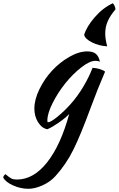

<svg xmlns="http://www.w3.org/2000/svg" viewBox="-125 -797 732 1184"><path d="M-105 297.9Q-105 288.1 -91.8 276.9Q-65.9 298.3 -54 304.2Q-42 310.1 -21 310.1Q82 310.1 165.8 203.9Q249.5 97.7 301.8 -94.2Q279.3 -69.8 236.6 -40.3Q193.8 -10.7 167 0Q133.3 -5.9 110.1 -42.7Q86.9 -79.6 86.9 -127Q86.9 -183.1 118.2 -247.1Q149.4 -311 196.5 -361.8Q243.7 -412.6 302.5 -446.3Q361.3 -480 413.1 -480Q447.8 -480 465.8 -465.3Q483.9 -450.7 491.2 -416Q481 -421.9 462.9 -421.9Q428.2 -421.9 376.2 -381.3Q324.2 -340.8 278.6 -284.2Q232.9 -227.5 200 -162.6Q167 -97.7 167 -53.2Q167 -43 170.9 -43Q187.5 -43 230 -77.6Q272.5 -112.3 311 -155.8Q353 -202.6 388.7 -262.5Q424.3 -322.3 445.8 -378.9Q471.2 -377.4 493.2 -370.1Q515.1 -362.8 522.9 -355Q476.6 -248 433.1 -129.9Q372.6 34.7 327.9 125.2Q283.2 215.8 216.8 289.1Q184.1 325.2 136.7 346.2Q89.4 367.2 50.8 367.2Q2 367.2 -44.4 346.4Q-90.8 325.7 -105 297.9ZM570.8 -776.9Q576.7 -771.5 581.8 -760Q586.9 -748.5 586.9 -738.8Q555.2 -701.7 539.6 -666.5Q523.9 -631.3 523.9 -589.8Q523.9 -556.2 536.1 -511.2Q485.4 -514.2 442.4 -535.6Q399.4 -557.1 394 -582Q408.2 -631.3 458.5 -689.9Q508.8 -748.5 570.8 -776.9Z"/></svg>

Font: Kaushan Script
Style: Regular
Weight: 400
Designer: Pablo Impallari
Foundry: Pablo Impallari
Version: Version 1.002